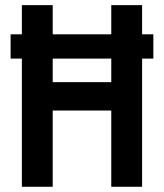

<svg xmlns="http://www.w3.org/2000/svg" viewBox="-20 -713 626 733"><path d="M20.5 -489.3V-582H63.5V-693.4H181.2V-582H404.8V-693.4H522.5V-582H565.4V-489.3H522.5V0H404.8V-291H181.2V0H63.5V-489.3ZM181.2 -399.4H404.8V-489.3H181.2Z"/></svg>

Font: Cascadia Code SemiBold
Style: Regular
Weight: 600
Monospace: yes
Designer: Aaron Bell
Foundry: Saja Typeworks
Version: Version 2404.023; ttfautohint (v1.8.4)